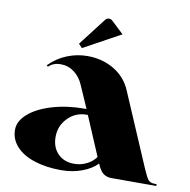

<svg xmlns="http://www.w3.org/2000/svg" viewBox="-81 -812 889 896"><g transform="rotate(10 363.0 -363.5)"><path d="M438.8 -669.6 263.1 -573.4 246.5 -591.3 347 -722Q354 -730.8 364.5 -730.8Q373.7 -730.8 380.2 -724.7ZM333.9 -297.2 288 -402.1Q272.7 -438.8 244.1 -460.4Q215.5 -482.1 180.1 -482.1Q143.8 -482.1 121.9 -460.2L115.8 -466.3Q153.8 -504.4 200.4 -522.9Q246.9 -541.5 295.9 -541.5Q366.3 -541.5 422 -508.5Q477.7 -475.5 503.1 -415.6L651.2 -69.9Q667.8 -31.5 677.2 -20.1Q686.6 -8.7 708.5 -8.7H716.8V0H502.2Q490.4 0 480.3 -3.9Q470.3 -7.9 463.9 -13.1Q457.6 -18.4 451.7 -27.1Q445.8 -35.8 442.7 -41.7Q439.7 -47.6 436.2 -56.8Q409.1 -28.8 364.1 -12.2Q319.1 4.4 266.6 4.4Q194.1 4.4 138.3 -14Q82.6 -32.3 52.2 -66.2Q21.9 -100.1 21.9 -144.2Q21.9 -185.8 62.5 -220.9Q103.1 -256.1 172.9 -276.7Q242.6 -297.2 324.7 -297.2ZM423.5 -85.7 344.8 -271H337.8Q286.7 -271 250.4 -233.8Q214.2 -196.7 214.2 -144.2Q214.2 -95.3 243.4 -65.3Q272.7 -35.4 320.8 -35.4Q351.8 -35.4 379.6 -49Q407.3 -62.5 423.5 -85.7Z"/></g></svg>

Font: Wabroye
Style: Medium
Weight: 500
Designer: gluk
Foundry: gluk
Version: Version 0.14